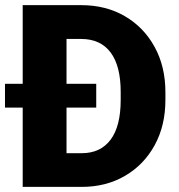

<svg xmlns="http://www.w3.org/2000/svg" viewBox="-20 -731 702 751"><path d="M299.8 0H68.8V-310.1H-0.5V-403.3H68.8V-710.9H297.4Q394 -710.9 468.3 -667.7Q542.5 -624.5 584.7 -547.6Q627 -470.7 627 -370.1V-340.3Q627 -239.7 585 -163.1Q543 -86.4 469 -43.2Q395 0 299.8 0ZM356.4 -403.3V-310.1H240.2V-131.8H299.8Q373 -131.8 412.6 -184.6Q452.1 -237.3 452.1 -340.3V-371.1Q452.1 -473.1 412.6 -525.9Q373 -578.6 297.4 -578.6H240.2V-403.3Z"/></svg>

Font: Vazirmatn RD Black
Style: Regular
Weight: 900
Designer: Saber Rastikerdar
Foundry: Saber Rastikerdar
Version: Version 32.102